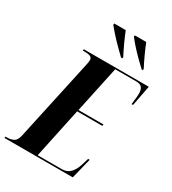

<svg xmlns="http://www.w3.org/2000/svg" viewBox="-262 -1061 1055 1177"><g transform="rotate(30 265.0 -472.0)"><path d="M-40 0 -38 -10H-26Q-1 -10 18.5 -20Q38 -30 46 -64L171 -640Q173 -649 174.5 -658.5Q176 -668 176 -674Q176 -692 161.5 -698Q147 -704 122 -704H108L110 -714H570L542 -569H532Q532 -576 534 -590.5Q536 -605 537.5 -620.5Q539 -636 539 -646Q539 -676 527 -690Q515 -704 486 -704H338L268 -375H445L443 -364H265L190 -10H360Q398 -10 420 -33.5Q442 -57 453 -93L469 -145H480L444 0ZM333 -784Q312 -804 284 -832Q256 -860 231 -888Q206 -916 192 -934V-944H274Q287 -911 306 -869.5Q325 -828 343 -794V-784ZM479 -784Q457 -804 429 -832Q401 -860 376 -888Q351 -916 338 -934V-944H419Q432 -911 451 -869.5Q470 -828 488 -794V-784Z"/></g></svg>

Font: Noto Serif Display ExtraCondensed ExtraBold
Style: Italic
Weight: 800
Width: 2
Italic angle: -12°
Designer: Monotype Design Team
Foundry: Monotype Imaging Inc.
Version: Version 2.009